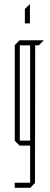

<svg xmlns="http://www.w3.org/2000/svg" viewBox="-20 -691 237 911"><path d="M50 200V176H123V0H73L50 -23V-477L73 -500H187V-499L164 -476H147L146 177L124 200ZM74 -476V-24H123V-476ZM98 -580V-648L121 -671H122V-580Z"/></svg>

Font: Foldit Thin Thin
Style: Regular
Weight: 250
Version: Version 1.003